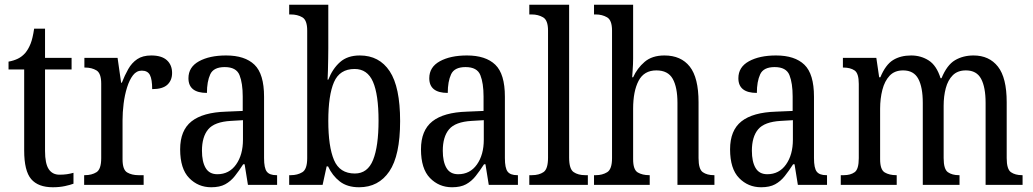

<svg xmlns="http://www.w3.org/2000/svg" viewBox="-20 -780 4357 810"><path d="M203 10Q141 10 111.5 -24.5Q82 -59 82 -145V-487H16V-520Q38 -524 55.5 -532.5Q73 -541 87 -557Q100 -573 109 -595.5Q118 -618 124 -659H170V-536H282V-487H170V-143Q170 -90 185.5 -66.5Q201 -43 231 -43Q248 -43 262 -45Q276 -47 290 -51V-5Q277 0 254 5Q231 10 203 10Z M335 0V-41H338Q367 -41 387 -53.5Q407 -66 407 -113V-427Q407 -471 387 -483Q367 -495 339 -495H336V-536H476L491 -431H494Q506 -462 521 -488.5Q536 -515 559 -530.5Q582 -546 618 -546Q662 -546 684 -526Q706 -506 706 -472Q706 -441 686 -422.5Q666 -404 622 -404Q622 -445 612.5 -463.5Q603 -482 578 -482Q556 -482 541 -462.5Q526 -443 516 -411Q506 -379 501.5 -342.5Q497 -306 497 -273V-108Q497 -64 516.5 -52.5Q536 -41 564 -41H586V0Z M871 10Q816 10 778 -29Q740 -68 740 -150Q740 -230 788 -268Q836 -306 934 -309L1004 -312V-373Q1004 -429 990.5 -463Q977 -497 928 -497Q881 -497 867 -466.5Q853 -436 853 -388Q775 -388 775 -450Q775 -497 819.5 -521.5Q864 -546 934 -546Q1013 -546 1053.5 -507Q1094 -468 1094 -372V-113Q1094 -71 1105.5 -56Q1117 -41 1146 -41H1149V0H1026L1012 -87H1006Q988 -59 970.5 -37Q953 -15 930 -2.5Q907 10 871 10ZM897 -45Q947 -45 976 -86Q1005 -127 1005 -191V-273L954 -270Q885 -266 858.5 -234.5Q832 -203 832 -144Q832 -98 847.5 -71.5Q863 -45 897 -45Z M1495 10Q1445 10 1413.5 -14.5Q1382 -39 1364 -78H1358L1341 0H1200V-41H1207Q1235 -41 1255.5 -53.5Q1276 -66 1276 -113V-651Q1276 -695 1255.5 -707Q1235 -719 1207 -719H1200V-760H1365V-575Q1365 -557 1364.5 -532Q1364 -507 1363.5 -482.5Q1363 -458 1362 -444H1365Q1383 -490 1414.5 -518Q1446 -546 1498 -546Q1580 -546 1624 -479.5Q1668 -413 1668 -269Q1668 -124 1622.5 -57Q1577 10 1495 10ZM1477 -48Q1531 -48 1554 -105.5Q1577 -163 1577 -271Q1577 -381 1553.5 -435Q1530 -489 1476 -489Q1413 -489 1389 -433.5Q1365 -378 1365 -270Q1365 -162 1389 -105Q1413 -48 1477 -48Z M1887 10Q1832 10 1794 -29Q1756 -68 1756 -150Q1756 -230 1804 -268Q1852 -306 1950 -309L2020 -312V-373Q2020 -429 2006.5 -463Q1993 -497 1944 -497Q1897 -497 1883 -466.5Q1869 -436 1869 -388Q1791 -388 1791 -450Q1791 -497 1835.5 -521.5Q1880 -546 1950 -546Q2029 -546 2069.5 -507Q2110 -468 2110 -372V-113Q2110 -71 2121.5 -56Q2133 -41 2162 -41H2165V0H2042L2028 -87H2022Q2004 -59 1986.5 -37Q1969 -15 1946 -2.5Q1923 10 1887 10ZM1913 -45Q1963 -45 1992 -86Q2021 -127 2021 -191V-273L1970 -270Q1901 -266 1874.5 -234.5Q1848 -203 1848 -144Q1848 -98 1863.5 -71.5Q1879 -45 1913 -45Z M2213 0V-41H2224Q2254 -41 2273 -54Q2292 -67 2292 -115V-651Q2292 -695 2271 -707Q2250 -719 2224 -719H2213V-760H2381V-115Q2381 -67 2400 -54Q2419 -41 2449 -41H2460V0Z M2486 0V-41H2494Q2521 -41 2541.5 -53.5Q2562 -66 2562 -113V-651Q2562 -695 2541 -707Q2520 -719 2494 -719H2486V-760H2651V-534Q2651 -509 2649 -484Q2647 -459 2647 -454H2651Q2668 -492 2699.5 -519Q2731 -546 2783 -546Q2853 -546 2890 -499Q2927 -452 2927 -349V-113Q2927 -66 2945 -53.5Q2963 -41 2992 -41H2994V0H2838V-346Q2838 -412 2818 -447.5Q2798 -483 2749 -483Q2697 -483 2674 -439Q2651 -395 2651 -321V-108Q2651 -64 2670.5 -52.5Q2690 -41 2719 -41H2721V0Z M3191 10Q3136 10 3098 -29Q3060 -68 3060 -150Q3060 -230 3108 -268Q3156 -306 3254 -309L3324 -312V-373Q3324 -429 3310.5 -463Q3297 -497 3248 -497Q3201 -497 3187 -466.5Q3173 -436 3173 -388Q3095 -388 3095 -450Q3095 -497 3139.5 -521.5Q3184 -546 3254 -546Q3333 -546 3373.5 -507Q3414 -468 3414 -372V-113Q3414 -71 3425.5 -56Q3437 -41 3466 -41H3469V0H3346L3332 -87H3326Q3308 -59 3290.5 -37Q3273 -15 3250 -2.5Q3227 10 3191 10ZM3217 -45Q3267 -45 3296 -86Q3325 -127 3325 -191V-273L3274 -270Q3205 -266 3178.5 -234.5Q3152 -203 3152 -144Q3152 -98 3167.5 -71.5Q3183 -45 3217 -45Z M3527 0V-41H3540Q3568 -41 3585.5 -53.5Q3603 -66 3603 -113V-426Q3603 -471 3585 -483Q3567 -495 3538 -495H3536V-536H3677L3689 -454H3694Q3716 -507 3747.5 -526.5Q3779 -546 3824 -546Q3865 -546 3898 -525Q3931 -504 3948 -450H3952Q3975 -506 4009 -526Q4043 -546 4087 -546Q4153 -546 4190 -499Q4227 -452 4227 -349V-113Q4227 -66 4245 -53.5Q4263 -41 4292 -41H4294V0H4138V-346Q4138 -412 4119 -447.5Q4100 -483 4055 -483Q4020 -483 3999.5 -462.5Q3979 -442 3970 -408Q3961 -374 3961 -334V-113Q3961 -66 3979 -53.5Q3997 -41 4025 -41H4028V0H3873V-346Q3873 -412 3854 -447.5Q3835 -483 3790 -483Q3754 -483 3733 -460.5Q3712 -438 3702.5 -401Q3693 -364 3693 -321V-108Q3693 -64 3712.5 -52.5Q3732 -41 3761 -41H3763V0Z"/></svg>

Font: Noto Serif Georgian Condensed
Style: Regular
Weight: 400
Width: 3
Designer: Monotype Design Team, Akaki Razmadze
Foundry: Google LLC
Version: Version 2.003; ttfautohint (v1.8.4.7-5d5b)